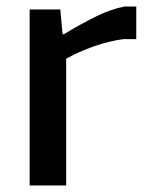

<svg xmlns="http://www.w3.org/2000/svg" viewBox="-20 -569 450 589"><path d="M71 -540H165L172 -464H176Q227 -495 273.5 -518Q320 -541 362 -549H398V-449H359Q314 -443 268.5 -427Q223 -411 183 -389V0H71Z"/></svg>

Font: Encode Sans Normal
Style: Medium
Weight: 500
Designer: Pablo Impallari, Andres Torresi
Foundry: Pablo Impallari, Andres Torresi
Version: Version 1.000; ttfautohint (v1.00) -l 8 -r 50 -G 200 -x 14 -